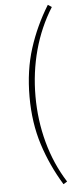

<svg xmlns="http://www.w3.org/2000/svg" viewBox="-64 -837 428 1061"><g transform="rotate(-5 149.5 -306.5)"><path d="M244 191Q177 82 138 -39.5Q99 -161 99 -306Q99 -452 137.5 -573Q176 -694 244 -804L265 -790Q199 -685 165.5 -562Q132 -439 132 -306Q132 -173 165.5 -49.5Q199 74 265 178Z"/></g></svg>

Font: Kinto Sans Thin
Style: Regular
Weight: 100
Designer: Authors: Ryoko NISHIZUKA  (kana & ideographs); Paul D. Hunt (Latin, Greek & Cyrillic); Wenlong ZHANG  (bopomofo); Sandol
Foundry: Adobe Systems Incorporated, ookami Inc.
Version: Version 0.001